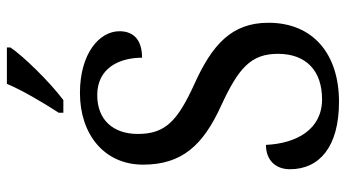

<svg xmlns="http://www.w3.org/2000/svg" viewBox="-238 -732 981 544"><g transform="rotate(-90 252.0 -460.5)"><path d="M204 -784V-771H240C292 -810 366 -886 389 -921V-931H286C267 -886 232 -827 204 -784ZM235 10C370 10 459 -63 459 -190C459 -294 397 -349 287 -399C179 -448 144 -483 144 -560C144 -630 184 -675 254 -675C331 -675 360 -612 360 -548C407 -548 435 -569 435 -612C435 -669 372 -724 260 -724C144 -724 57 -656 57 -545C57 -435 112 -375 224 -324C330 -275 371 -240 371 -163C371 -83 323 -38 242 -38C157 -38 117 -110 113 -197C70 -197 44 -170 44 -129C44 -46 107 10 235 10Z"/></g></svg>

Font: Noto Serif Georgian SemiCondensed
Style: Regular
Weight: 400
Width: 4
Designer: Monotype Design Team, Akaki Razmadze
Foundry: Google LLC
Version: Version 2.003